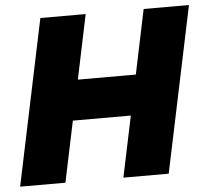

<svg xmlns="http://www.w3.org/2000/svg" viewBox="-51 -757 882 812"><g transform="rotate(-5 390.0 -351.5)"><path d="M2 0 149.4 -703.1H341.8L284.7 -429.7H530.8L587.9 -703.1H780.3L632.8 0H440.4L494.6 -258.8H248.5L194.3 0Z"/></g></svg>

Font: Schibsted Grotesk Black
Style: Italic
Weight: 900
Italic angle: -12°
Designer: Bakken & Baeck AS, Henrik Kongsvoll
Foundry: Schibsted ASA
Version: Version 1.100;gftools[0.9.25]